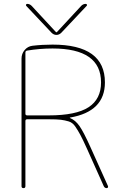

<svg xmlns="http://www.w3.org/2000/svg" viewBox="-20 -970 629 990"><path d="M246 -801 115 -940Q113 -943 114.5 -946.5Q116 -950 120 -950Q133 -950 143 -940L269 -804H271H273L399 -940Q409 -950 422 -950Q426 -950 428 -946.5Q430 -943 427 -940L296 -801Q285 -790 271 -790Q257 -790 246 -801ZM111 -699V-384Q111 -375 120 -375H231Q372 -375 436.5 -417Q501 -459 501 -545Q501 -720 251 -720Q185 -720 119 -709Q111 -707 111 -699ZM91 -10V-668Q91 -693 107 -712Q123 -731 147 -734Q198 -740 251 -740Q521 -740 521 -545Q521 -395 342 -364Q340 -364 340 -363Q340 -361 342 -361Q369 -350 390 -320Q411 -290 447 -210L537 -10Q538 -6 536 -3Q534 0 530 0Q520 0 515 -10L429 -202Q407 -251 394 -275Q381 -299 367.5 -318.5Q354 -338 334 -344Q314 -350 293.5 -352.5Q273 -355 231 -355H120Q111 -355 111 -346V-10Q111 0 101 0Q91 0 91 -10Z"/></svg>

Font: Rounded Mplus 1c Thin
Style: Regular
Weight: 250
Version: Version 1.059.20150529